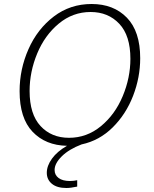

<svg xmlns="http://www.w3.org/2000/svg" viewBox="-20 -722 772 960"><path d="M388 0Q325 24 289 59.5Q253 95 253 128Q253 153 273 168Q293 183 330 183Q349 183 366 179V211Q333 218 312 218Q265 218 239.5 197Q214 176 214 142Q214 107 240 71Q266 35 315 7Q208 5 143 -63Q78 -131 78 -266Q78 -376 122.5 -476.5Q167 -577 249 -639.5Q331 -702 438 -702Q548 -702 614.5 -633.5Q681 -565 681 -431Q681 -335 645.5 -243Q610 -151 543.5 -85Q477 -19 388 0ZM632 -428Q632 -544 576.5 -603Q521 -662 433 -662Q344 -662 274 -604Q204 -546 166 -454.5Q128 -363 128 -267Q128 -151 182.5 -92Q237 -33 325 -33Q414 -33 484.5 -91Q555 -149 593.5 -241Q632 -333 632 -428Z"/></svg>

Font: Bitter Pro Light
Style: Italic
Weight: 300
Italic angle: -9°
Designer: Sol Matas, and Bitter project Authors
Foundry: Sol Matas
Version: Version 1.010